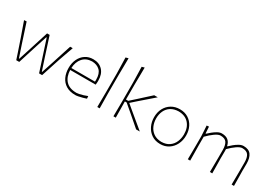

<svg xmlns="http://www.w3.org/2000/svg" viewBox="20 -1594 3465 2456"><g transform="rotate(30 1753.0 -365.5)"><path d="M203 0Q187.5 -47 171.8 -94Q156 -141 140 -188L110 -276Q90.5 -331 71.5 -384.8Q52.5 -438.5 33 -494L70 -496Q92.5 -427 117 -352Q141.5 -277 164 -208L222 -36H227L284 -212.5Q306 -281.5 328.2 -352.2Q350.5 -423 373 -494H411Q433 -426.5 455.5 -356.2Q478 -286 501 -215L560 -36H565L624.5 -216.5Q646.5 -285.5 670.2 -358.8Q694 -432 714 -494H752Q732.5 -439.5 713.2 -384.8Q694 -330 675 -276L646.5 -189Q615 -91.5 585 0H540Q518.5 -67.5 495 -139.5Q471.5 -211.5 450.5 -276.5L395 -446H389L334 -275.5Q314 -212 291.2 -140.2Q268.5 -68.5 247 0Z M1079 9Q996 9 941.2 -24.8Q886.5 -58.5 859.2 -117.2Q832 -176 832 -251Q832 -324.5 859.8 -381.8Q887.5 -439 937 -471.5Q986.5 -504 1052 -504Q1140 -504 1191.5 -449.2Q1243 -394.5 1243 -297Q1243 -262.5 1239 -237H863Q866 -138.5 919 -80.8Q972 -23 1079 -23Q1091.5 -23 1117 -28.2Q1142.5 -33.5 1172.8 -42.5Q1203 -51.5 1230 -63L1233 -26Q1210 -18 1180.8 -10Q1151.5 -2 1124 3.5Q1096.5 9 1079 9ZM1053 -472Q965 -470 916 -413Q867 -356 863.5 -266H1212Q1213 -273.5 1213 -280.8Q1213 -288 1213 -295Q1213 -386 1169 -428Q1125 -470 1053 -472Z M1400 0Q1400.5 -56.5 1401 -108.5Q1401.5 -160.5 1402 -221V-494Q1400.5 -558 1399 -616.5Q1397.5 -675 1396 -729L1435 -740Q1434.5 -679.5 1433.8 -618.8Q1433 -558 1432 -494V-221Q1433 -160.5 1433.8 -108.5Q1434.5 -56.5 1435 0Z M1638 0Q1638.5 -56.5 1639 -108.5Q1639.5 -160.5 1640 -221V-494Q1638.5 -558 1637 -616.5Q1635.5 -675 1634 -729L1673 -740Q1672.5 -678 1671.8 -618Q1671 -558 1670 -494V-266H1703L1792.5 -346Q1833 -383 1874 -420.2Q1915 -457.5 1955.5 -494H2008Q1959 -451.5 1909.8 -408.8Q1860.5 -366 1812 -324L1728 -249.5L1823.5 -169.5Q1874.5 -127 1926 -84.5Q1977.5 -42 2028 0H1973.5Q1931.5 -36.5 1889 -73Q1846.5 -109.5 1804.5 -146L1696 -238H1670V-221Q1671 -160.5 1671.8 -108.5Q1672.5 -56.5 1673 0Z M2332 9Q2257 9 2203.8 -27.2Q2150.5 -63.5 2122.2 -122.8Q2094 -182 2094 -251Q2094 -325 2124.2 -382Q2154.5 -439 2208.2 -471.5Q2262 -504 2332 -504Q2404 -504 2456.8 -470.8Q2509.5 -437.5 2538.2 -380.2Q2567 -323 2567 -251Q2567 -178.5 2537.5 -119.5Q2508 -60.5 2455 -25.8Q2402 9 2332 9ZM2332 -23Q2402.5 -24.5 2447.8 -57Q2493 -89.5 2514.5 -141Q2536 -192.5 2536 -251Q2536 -349.5 2482.5 -409.8Q2429 -470 2332 -472Q2263 -470.5 2217 -441Q2171 -411.5 2148 -362Q2125 -312.5 2125 -251Q2125 -192.5 2147.2 -141Q2169.5 -89.5 2215.2 -57Q2261 -24.5 2332 -23Z M2737 0Q2738 -56.5 2738.2 -108.5Q2738.5 -160.5 2739 -221V-342Q2737 -379.5 2734.8 -417.8Q2732.5 -456 2730 -494L2763 -497L2769 -399H2775Q2795.5 -418 2825.2 -442.8Q2855 -467.5 2888 -485.8Q2921 -504 2951 -504Q3010.5 -504 3044 -476.5Q3077.5 -449 3088.5 -396H3093Q3115 -417.5 3145.5 -442.8Q3176 -468 3209 -486Q3242 -504 3272 -504Q3349.5 -504 3383.2 -457.8Q3417 -411.5 3417 -326Q3417 -294 3416.5 -267.2Q3416 -240.5 3416 -221Q3417 -160.5 3417.8 -108.5Q3418.5 -56.5 3419 0H3384Q3385 -56.5 3385.2 -108.5Q3385.5 -160.5 3386 -221V-326Q3386 -398 3361 -435Q3336 -472 3270 -472Q3239.5 -472 3192 -439.2Q3144.5 -406.5 3095 -356Q3096 -342.5 3096 -326Q3096 -294 3095.5 -267.2Q3095 -240.5 3095 -221Q3096 -160.5 3096.8 -108.5Q3097.5 -56.5 3098 0H3063Q3064 -56.5 3064.2 -108.5Q3064.5 -160.5 3065 -221V-326Q3065 -398 3040 -435Q3015 -472 2949 -472Q2917.5 -472 2868.8 -437.8Q2820 -403.5 2769 -351V-221Q2770 -160.5 2770.8 -108.5Q2771.5 -56.5 2772 0Z"/></g></svg>

Font: Commissioner Loud Thin
Style: Regular
Weight: 100
Designer: Kostas Bartsokas
Foundry: Kostas Bartsokas
Version: Version 1.000; ttfautohint (v1.8.3)